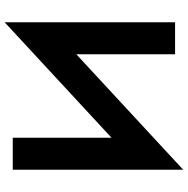

<svg xmlns="http://www.w3.org/2000/svg" viewBox="-11 -764 810 828"><g transform="rotate(-90 394.0 -350.0)"><path d="M707 -549 712 -735 81 -151 76 35ZM214 -700H76V35L214 -114ZM712 -735 574 -582V0H712Z"/></g></svg>

Font: Jost SemiBold
Style: Regular
Weight: 600
Version: Version 3.710